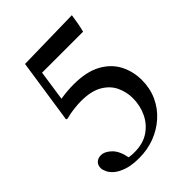

<svg xmlns="http://www.w3.org/2000/svg" viewBox="-217 -731 980 980"><g transform="rotate(-45 273.5 -240.5)"><path d="M133 -613 478 -620Q475 -597 470 -570Q465 -543 459 -520H163L139 -356Q164 -360 188 -362Q212 -364 234 -364Q327 -364 385 -332Q443 -300 470 -247.5Q497 -195 497 -133Q497 -73 474 -23Q451 27 410 63.5Q369 100 317 119.5Q265 139 206 139Q154 139 119.5 127.5Q85 116 65.5 99.5Q46 83 38 65.5Q30 48 30 36Q30 14 43.5 2Q57 -10 76 -10Q105 -10 132.5 17Q160 44 170 98Q182 100 191.5 100.5Q201 101 210 101Q272 101 314 72.5Q356 44 377.5 -2Q399 -48 399 -100Q399 -145 380 -185.5Q361 -226 317.5 -251.5Q274 -277 201 -277Q178 -277 148 -273.5Q118 -270 88 -262L81 -265Z"/></g></svg>

Font: Tiro Bangla
Style: Regular
Weight: 400
Designer: Bangla: John Hudson & Fiona Ross. Latin: John Hudson.
Foundry: Tiro Typeworks Ltd.
Version: Version 1.60